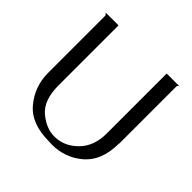

<svg xmlns="http://www.w3.org/2000/svg" viewBox="-162 -752 903 903"><g transform="rotate(45 289.5 -301.0)"><path d="M129.9 -210.9Q129.9 -310.5 129.9 -610.4Q108.4 -610.4 44.9 -610.4Q53.7 -602.5 53.7 -597.7Q53.7 -592.8 53.7 -584Q53.7 -461.9 53.7 -218.8Q53.7 -127.9 110.4 -60.5Q166 6.8 285.2 6.8Q294.9 7.8 304.7 7.8Q389.6 7.8 453.1 -43.9Q524.4 -101.6 524.4 -218.8Q524.4 -218.8 525.4 -218.8Q525.4 -310.5 525.4 -584Q525.4 -591.8 525.4 -598.6Q525.4 -605.5 534.2 -610.4Q505.9 -610.4 450.2 -610.4Q450.2 -509.8 450.2 -210.9Q450.2 -127.9 401.4 -78.1Q353.5 -29.3 291 -27.3Q234.4 -25.4 181.6 -69.3Q129.9 -112.3 129.9 -210.9Z"/></g></svg>

Font: BSRU BANSOMDEJ
Style: Regular
Weight: 400
Designer: Wisit Potiwat
Version: Version 1.000;PS 002.000;hotconv 1.0.70;makeotf.lib2.5.58329